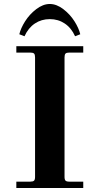

<svg xmlns="http://www.w3.org/2000/svg" viewBox="-20 -944 480 964"><path d="M62 0H398V-32H328C318.7 -32 312.3 -33.7 309 -37C305.7 -40.3 304 -46.7 304 -56V-656C304 -665.3 305.7 -671.7 309 -675C312.3 -678.3 318.7 -680 328 -680H398V-712H62V-680H132C141.3 -680 147.7 -678.3 151 -675C154.3 -671.7 156 -665.3 156 -656V-56C156 -46.7 154.3 -40.3 151 -37C147.7 -33.7 141.3 -32 132 -32H62ZM77 -772 103 -762C115.7 -790 133 -811.3 155 -826C177 -840.7 202 -848 230 -848C258 -848 283 -840.7 305 -826C327 -811.3 344.3 -790 357 -762L383 -772C378.3 -792 368.7 -813.7 354 -837C339.3 -860.3 320.7 -880.7 298 -898C275.3 -915.3 252.7 -924 230 -924C207.3 -924 184.7 -915.3 162 -898C139.3 -880.7 120.7 -860.3 106 -837C91.3 -813.7 81.7 -792 77 -772Z"/></svg>

Font: Km Standard TT
Style: Bold
Weight: 700
Designer: Alexey Kryukov <alexios@thessalonica.org.ru>
Version: Version 2.0.2